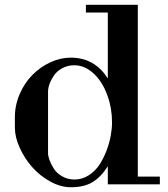

<svg xmlns="http://www.w3.org/2000/svg" viewBox="-20 -768 702 800"><path d="M274.9 12.2Q232.9 12.2 189.7 -11.5Q146.5 -35.2 114.5 -71.3Q82.5 -107.4 62.3 -151.9Q42 -196.3 42 -235.8V-279.8Q42 -329.6 62 -376Q82 -422.4 114.5 -455.3Q147 -488.3 189.2 -508.1Q231.4 -527.8 274.9 -527.8Q374.5 -527.8 429.2 -440.9V-715.8H337.9V-748H554.2V-32.2H646V0H429.2V-75.2Q401.4 -31.2 366.2 -9.5Q331.1 12.2 274.9 12.2ZM180.2 -129.9Q180.2 -117.7 186.5 -100.3Q192.9 -83 204.8 -64.5Q216.8 -45.9 239.5 -33Q262.2 -20 290 -20Q321.8 -20 348.9 -37.1Q376 -54.2 393.6 -80.6Q411.1 -106.9 423.6 -139.6Q436 -172.4 441.4 -202.4Q446.8 -232.4 446.8 -257.8Q446.8 -316.9 428.2 -368.9Q409.7 -420.9 377.9 -454.1Q337.4 -496.1 290 -496.1Q262.7 -496.1 240.5 -484.4Q218.3 -472.7 205.8 -454.8Q193.4 -437 186.8 -419.2Q180.2 -401.4 180.2 -386.2Z"/></svg>

Font: Fin Serif Display
Style: Italic
Weight: 400
Designer: J. Blake Harris
Version: Version 1.006;FEAKit 1.0